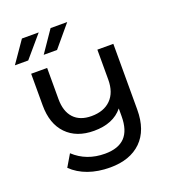

<svg xmlns="http://www.w3.org/2000/svg" viewBox="-143 -784 899 1008"><g transform="rotate(-20 306.5 -280.5)"><path d="M536.7 -487.6H447.5V-320.1C447.5 -272.3 434.4 -235.3 408.4 -209.3C382.3 -183.2 346.3 -170.2 300.3 -170.2C257.3 -170.2 224.4 -182.6 201.4 -207.4C178.4 -232.3 166.9 -267.7 166.9 -313.7V-487.6H77.6V-310.9C77.6 -242.2 96.2 -188.7 133.3 -150.4C170.4 -112 221.5 -92.9 286.5 -92.9C358.2 -92.9 411.9 -115 447.5 -159.1V-115.9C447.5 -63.1 435.2 -24 410.7 1.4C386.1 26.9 349 39.6 299.4 39.6C230.7 39.6 173 17.8 126.4 -25.7L86.8 41.4C112 66 142.7 84.7 178.8 97.6C215 110.4 255.5 116.9 300.3 116.9C374.5 116.9 432.5 96.5 474.2 55.7C515.9 14.9 536.7 -43.8 536.7 -120.5ZM95.3 -678 12.5 -558.4H87L189.1 -678ZM255.4 -678 173.5 -558.4H248L348.3 -678Z"/></g></svg>

Font: Montserrat Ace
Style: Regular
Weight: 500
Designer: Julieta Ulanovsky
Foundry: Julieta Ulanovsky
Version: Version 1